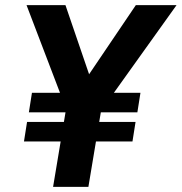

<svg xmlns="http://www.w3.org/2000/svg" viewBox="-20 -725 705 745"><path d="M369 -291 248 -322 507 -705H665ZM186 0 242 -336H379L323 0ZM73 -176 85 -252H506L494 -176ZM92 -289 104 -365H525L513 -289ZM241 -291 83 -705H234L365 -322Z"/></svg>

Font: Figtree
Style: Bold Italic
Weight: 700
Italic angle: -9.5°
Foundry: Erik Kennedy
Version: Version 2.001;gftools[0.9.30]